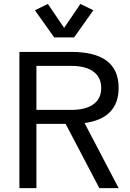

<svg xmlns="http://www.w3.org/2000/svg" viewBox="-20 -971 673 991"><path d="M80.1 0V-703.1H348.1Q592.3 -703.1 592.3 -518.1Q592.3 -359.9 416.5 -335.9L592.3 0H492.7L318.8 -331.5H168V0ZM168 -403.8H348.1Q422.4 -403.8 462.4 -432.9Q502.4 -461.9 502.4 -516.6Q502.4 -571.8 462.4 -601.3Q422.4 -630.9 348.1 -630.9H168ZM227.1 -950.7 311 -827.1 395 -950.7 461.9 -918 362.3 -777.8H259.8L160.2 -918Z"/></svg>

Font: Schibsted Grotesk
Style: Regular
Weight: 400
Designer: Bakken & Baeck AS, Henrik Kongsvoll
Foundry: Schibsted ASA
Version: Version 1.100; ttfautohint (v1.8.4.7-5d5b);gftools[0.9.25]